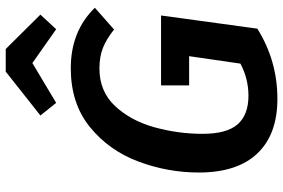

<svg xmlns="http://www.w3.org/2000/svg" viewBox="-179 -794 988 670"><g transform="rotate(-90 315.0 -459.0)"><path d="M623 -622 547 -555Q513 -582 482.5 -594Q452 -606 411 -606Q331 -606 280 -551.5Q229 -497 206 -414.5Q183 -332 183 -246Q183 -162 216 -124Q249 -86 316 -86Q375 -86 428 -114L454 -293H352V-391H596L550 -55Q438 15 305 15Q181 15 114.5 -55Q48 -125 48 -259Q48 -368 86.5 -470.5Q125 -573 207 -639.5Q289 -706 412 -706Q541 -706 623 -622ZM247 -812 400 -933H479L599 -812L548 -757L430 -840L291 -757Z"/></g></svg>

Font: FiraGO Medium
Style: Italic
Weight: 500
Italic angle: -8°
Designer: bBox Type GmbH
Foundry: bBox Type GmbH
Version: Version 1.001